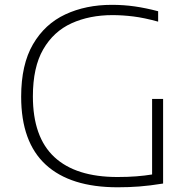

<svg xmlns="http://www.w3.org/2000/svg" viewBox="-20 -769 794 794"><path d="M466.5 5.5Q271 5.5 169.2 -88Q67.5 -181.5 67.5 -369Q67.5 -502 116.5 -586Q165.5 -670 250.2 -709.5Q335 -749 442.5 -749Q491.5 -749 537 -742.5Q582.5 -736 634 -722.5V-679.5Q576 -695.5 531 -701Q486 -706.5 445.5 -706.5Q350.5 -706.5 276 -672.8Q201.5 -639 158.8 -565Q116 -491 116 -370.5Q116 -202 204.8 -119.5Q293.5 -37 465.5 -37Q509 -37 544 -39.8Q579 -42.5 609 -47.5V-360H654.5V-10Q598.5 -1 556 2.2Q513.5 5.5 466.5 5.5Z"/></svg>

Font: Encode Sans Expanded Expanded ExtraLight
Style: Regular
Weight: 200
Width: 7
Designer: Multiple Designers
Foundry: Impallari Type
Version: Version 3.000; ttfautohint (v1.8.3) -l 8 -r 50 -G 200 -x 14 